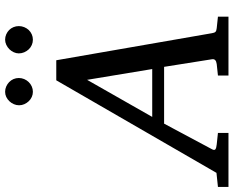

<svg xmlns="http://www.w3.org/2000/svg" viewBox="-156 -828 931 766"><g transform="rotate(-90 310.0 -445.5)"><path d="M374 -564 226.1 -304.2H417ZM391.1 0V-42L437 -46.9Q459 -49.8 456.1 -65.9L425.8 -256.8H199.2L97.2 -65.9Q91.8 -56.2 96.9 -52.2Q102.1 -48.3 116.2 -46.9L162.1 -42V0H-53.2V-42L2.9 -47.9L372.1 -687H452.1L560.1 -65.9Q561.5 -56.2 565.4 -52Q569.3 -47.9 580.1 -46.9L626 -42V0ZM381.3 -836.4Q381.3 -825.2 377 -814.9Q372.6 -804.7 365 -796.9Q357.4 -789.1 347.4 -784.7Q337.4 -780.3 326.2 -780.3Q315.4 -780.3 305.7 -784.7Q295.9 -789.1 288.6 -796.9Q281.2 -804.7 276.9 -814.5Q272.5 -824.2 272.5 -835.4Q272.5 -846.2 276.9 -856.2Q281.2 -866.2 288.6 -874Q295.9 -881.8 305.7 -886.5Q315.4 -891.1 326.2 -891.1Q337.4 -891.1 347.4 -886.7Q357.4 -882.3 365 -875Q372.6 -867.7 377 -857.7Q381.3 -847.7 381.3 -836.4ZM588.4 -836.4Q588.4 -825.2 584.2 -814.9Q580.1 -804.7 572.8 -796.9Q565.4 -789.1 555.4 -784.7Q545.4 -780.3 534.2 -780.3Q522.9 -780.3 512.9 -784.7Q502.9 -789.1 495.6 -796.9Q488.3 -804.7 483.9 -814.9Q479.5 -825.2 479.5 -836.4Q479.5 -846.7 484.1 -856.7Q488.8 -866.7 496.3 -874.3Q503.9 -881.8 513.9 -886.5Q523.9 -891.1 534.2 -891.1Q545.4 -891.1 555.4 -886.7Q565.4 -882.3 572.8 -875Q580.1 -867.7 584.2 -857.7Q588.4 -847.7 588.4 -836.4Z"/></g></svg>

Font: Charis SIL Viet
Style: Italic
Weight: 400
Italic angle: -11°
Foundry: SIL International
Version: Version 5.000